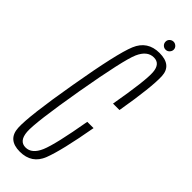

<svg xmlns="http://www.w3.org/2000/svg" viewBox="-262 -763 778 778"><g transform="rotate(45 127.0 -374.0)"><path d="M68 4Q136.5 4 160.5 -58Q184.5 -120 212 -275H176Q149 -119.5 128.8 -72Q108.5 -24.5 72.5 -24.5Q36 -24.5 32.2 -74Q28.5 -123.5 65.5 -339Q103.5 -556.5 124.2 -603.5Q145 -650.5 182.5 -650.5Q218.5 -650.5 222 -605.5Q225.5 -560.5 197.5 -401H234.5Q261.5 -559.5 258.8 -619.5Q256 -679.5 186 -679.5Q117.5 -679.5 91.8 -617.5Q66 -555.5 29 -339Q-8 -125 -4.8 -60.5Q-1.5 4 68 4ZM193.5 -706Q203.5 -706 210.2 -713.2Q217 -720.5 217 -729.5Q217 -739 209.8 -745.5Q202.5 -752 194 -752Q184.5 -752 177.5 -745.5Q170.5 -739 170.5 -729.5Q170.5 -719.5 177.2 -712.8Q184 -706 193.5 -706Z"/></g></svg>

Font: Anybody ExtraCondensed ExtraLight
Style: Italic
Weight: 250
Width: 2
Italic angle: -10°
Version: Version 1.113;gftools[0.9.25]